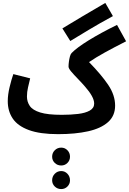

<svg xmlns="http://www.w3.org/2000/svg" viewBox="-20 -895 881 1311"><path d="M377 21Q253 21 177 -7Q101 -35 67 -85.5Q33 -136 33 -204Q33 -248 45.5 -300Q58 -352 71 -389L186 -360Q179 -331 171.5 -299Q164 -267 164 -236Q164 -200 183.5 -171.5Q203 -143 254.5 -127Q306 -111 402 -111Q462 -111 512.5 -117Q563 -123 593 -140Q623 -157 623 -188Q623 -211 607 -240Q591 -269 562 -302Q538 -330 511.5 -357Q485 -384 466.5 -406Q448 -428 448 -440Q448 -455 450.5 -474Q453 -493 457.5 -509.5Q462 -526 469 -533Q505 -570 586 -620Q667 -670 779 -725L841 -613Q758 -571 695.5 -536.5Q633 -502 588 -471Q673 -384 719.5 -314.5Q766 -245 766 -174Q766 -104 717.5 -61Q669 -18 581.5 1.5Q494 21 377 21ZM460 -615 406 -701Q465 -737 535.5 -779Q606 -821 699 -875L751 -785Q657 -734 586.5 -691.5Q516 -649 460 -615ZM398 235Q372 235 354 217.5Q336 200 336 175Q336 149 354 131Q372 113 398 113Q423 113 440.5 131Q458 149 458 175Q458 200 440.5 217.5Q423 235 398 235ZM398 396Q372 396 354 378.5Q336 361 336 336Q336 310 354 291.5Q372 273 398 273Q423 273 440.5 291.5Q458 310 458 336Q458 361 440.5 378.5Q423 396 398 396Z"/></svg>

Font: Noto Sans Arabic Cond
Style: Bold
Weight: 700
Width: 3
Designer: Monotype Design Team, Nadine Chahine, Nizar Qandah and Khaled Hosny
Foundry: Monotype Imaging Inc.
Version: Version 2.012; ttfautohint (v1.8.4.7-5d5b)